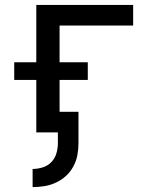

<svg xmlns="http://www.w3.org/2000/svg" viewBox="-20 -540 640 783"><path d="M113 223V149Q134 149 154.5 142.5Q175 136 189.5 121Q204 106 210 85.5Q216 65 216 44V0H128V-214H38V-286H128V-520H523V-436H223V-286H338V-214H223V-84H300V44Q300 69 295.5 93Q291 117 279 139Q267 161 249 177.5Q231 194 208.5 204.5Q186 215 161.5 219Q137 223 113 223Z"/></svg>

Font: Iosevka Medium Extended
Style: Regular
Weight: 500
Width: 7
Monospace: yes
Designer: Belleve Invis
Foundry: Belleve Invis
Version: Version 32.5.0; ttfautohint (v1.8.4)